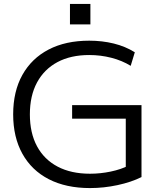

<svg xmlns="http://www.w3.org/2000/svg" viewBox="-20 -947 820 977"><path d="M438 10Q316 10 228.5 -35Q141 -80 94 -164.5Q47 -249 47 -365Q47 -482 94 -566Q141 -650 227.5 -695Q314 -740 434 -740Q500 -740 559 -725.5Q618 -711 666 -681L645 -612Q601 -639 546.5 -653Q492 -667 434 -667Q340 -667 272.5 -631Q205 -595 168.5 -527.5Q132 -460 132 -365Q132 -270 168.5 -202.5Q205 -135 273.5 -99Q342 -63 438 -63Q491 -63 543.5 -74Q596 -85 635 -105L620 -74V-343H347V-412H700V-46Q648 -20 578 -5Q508 10 438 10ZM336 -823V-927H440V-823Z"/></svg>

Font: M PLUS 1
Style: Regular
Weight: 400
Designer: Coji Morishita
Foundry: UNDERFOREST DESIGN
Version: Version 1.001